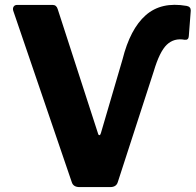

<svg xmlns="http://www.w3.org/2000/svg" viewBox="-20 -762 797 782"><path d="M740 -738Q757 -735 757 -719L749 -615Q748 -598 732 -600Q689 -608 659.5 -580Q630 -552 606 -471L460 -21Q454 0 429 0H304Q278 0 272 -21L34 -718Q31 -728 35.5 -735Q40 -742 50 -742H194Q210 -742 215 -725L379 -219Q381 -211 385 -211.5Q389 -212 391 -220L479 -520Q510 -644 573.5 -700Q637 -756 740 -738Z"/></svg>

Font: Libre Franklin
Style: Bold
Weight: 700
Designer: Pablo Impallari, Rodrigo Fuenzalida, Nhung Nguyen
Foundry: Impallari Type
Version: Version 3.000